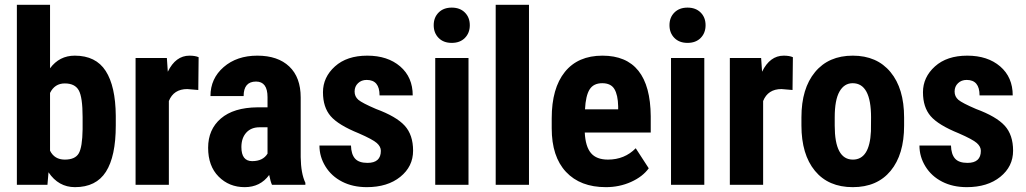

<svg xmlns="http://www.w3.org/2000/svg" viewBox="-20 -770 4277 800"><path d="M324.2 -281.7Q324.2 -365.2 308.1 -393.8Q292 -422.4 250 -422.4Q208 -422.4 188.5 -382.8V-142.1Q207 -105 250 -105Q293 -105 308.1 -130.9Q323.2 -156.7 324.2 -231.4ZM462.4 -247.1Q462.4 -118.7 421.4 -54.4Q380.4 9.8 292.5 9.8Q223.6 9.8 182.1 -52.2L177.7 0H50.3V-750H188.5V-485.4Q227.5 -538.1 291.5 -538.1Q379.4 -538.1 420.4 -474.4Q461.4 -410.6 462.4 -287.6Z M683.6 0H544.9V-528.3H675.3L679.2 -471.2Q711.9 -538.1 769.5 -538.1Q793 -538.1 807.6 -531.7L806.2 -395L760.3 -398.9Q703.6 -398.9 683.6 -349.1Z M985.8 -157.2Q985.8 -98.6 1030.8 -98.6Q1075.7 -98.6 1094.7 -129.9V-239.7H1061.5Q1026.4 -239.7 1006.1 -217.3Q985.8 -194.8 985.8 -157.2ZM1094.7 -365.2Q1094.7 -430.2 1046.9 -430.2Q995.1 -430.2 995.1 -369.6H856.9Q856.9 -442.9 911.9 -490.5Q966.8 -538.1 1052.2 -538.1Q1137.7 -538.1 1185.3 -492.9Q1232.9 -447.8 1232.9 -363.8V-115.2Q1233.9 -46.9 1252.4 -8.3V0H1113.3Q1107.4 -12.2 1101.6 -41Q1064.5 9.8 999.5 9.8Q934.6 9.8 890.9 -34.2Q847.2 -78.1 847.2 -154.3Q847.2 -230.5 900.1 -276.1Q953.1 -321.8 1052.7 -322.8H1094.7Z M1566.9 -141.6Q1566.9 -159.2 1550 -174.1Q1533.2 -189 1475.1 -214.4Q1389.6 -249 1357.7 -286.1Q1325.7 -323.2 1325.7 -385.7Q1325.7 -448.2 1375.5 -493.2Q1425.3 -538.1 1510.3 -538.1Q1595.2 -538.1 1647.5 -493.2Q1699.7 -448.2 1699.7 -372.6H1561.5Q1561.5 -437 1507.8 -437Q1485.8 -437 1471.7 -423.3Q1457.5 -409.7 1457.5 -388.7Q1457.5 -367.7 1473.1 -354.2Q1488.8 -340.8 1546.9 -315.9Q1631.3 -284.7 1666.3 -246.3Q1701.2 -208 1701.2 -142.1Q1701.2 -76.2 1647.9 -33.2Q1594.7 9.8 1508.3 9.8Q1450.2 9.8 1405.8 -12.9Q1361.3 -35.6 1336.2 -76.2Q1311 -116.7 1311 -163.6H1442.4Q1443.4 -127.4 1459.2 -109.4Q1475.1 -91.3 1511.2 -91.3Q1566.9 -91.3 1566.9 -141.6Z M1807.4 -612.1Q1787.1 -632.8 1787.1 -665Q1787.1 -697.3 1807.6 -717.8Q1828.1 -738.3 1862.3 -738.3Q1896.5 -738.3 1917 -717.8Q1937.5 -697.3 1937.5 -665Q1937.5 -632.8 1917.2 -612.1Q1897 -591.3 1862.3 -591.3Q1827.6 -591.3 1807.4 -612.1ZM1932.1 0H1793.5V-528.3H1932.1Z M2184.1 0H2045.4V-750H2184.1Z M2555.7 -314.5V-327.1Q2554.7 -374.5 2540 -398.9Q2525.4 -423.3 2489.3 -423.3Q2453.1 -423.3 2436.8 -397.5Q2420.4 -371.6 2417.5 -314.5ZM2490.2 -538.1Q2689.5 -538.1 2691.4 -285.6V-217.8H2416.5Q2419.4 -159.2 2442.4 -132.1Q2465.3 -105 2513.2 -105Q2582.5 -105 2628.9 -152.3L2683.1 -68.8Q2657.7 -33.7 2609.4 -12Q2561 9.8 2504.4 9.8Q2397.9 9.8 2338.4 -53.7Q2278.8 -117.2 2278.8 -235.4V-277.3Q2278.8 -402.3 2333.5 -470.2Q2388.2 -538.1 2490.2 -538.1Z M2789.8 -612.1Q2769.5 -632.8 2769.5 -665Q2769.5 -697.3 2790 -717.8Q2810.5 -738.3 2844.7 -738.3Q2878.9 -738.3 2899.4 -717.8Q2919.9 -697.3 2919.9 -665Q2919.9 -632.8 2899.7 -612.1Q2879.4 -591.3 2844.7 -591.3Q2810.1 -591.3 2789.8 -612.1ZM2914.6 0H2775.9V-528.3H2914.6Z M3159.7 0H3021V-528.3H3151.4L3155.3 -471.2Q3188 -538.1 3245.6 -538.1Q3269 -538.1 3283.7 -531.7L3282.2 -395L3236.3 -398.9Q3179.7 -398.9 3159.7 -349.1Z M3532.7 -423.3Q3497.6 -423.3 3477.8 -388.4Q3458 -353.5 3458 -281.2V-246.6Q3458 -105 3533.7 -105Q3603.5 -105 3608.9 -223.1L3609.4 -281.2Q3609.4 -423.3 3532.7 -423.3ZM3319.3 -281.2Q3319.3 -401.4 3376 -469.7Q3432.6 -538.1 3533.2 -538.1Q3633.8 -538.1 3690.4 -469.7Q3747.1 -401.4 3747.1 -280.3V-246.6Q3747.1 -126 3690.9 -58.1Q3634.8 9.8 3533.2 9.8Q3431.6 9.8 3375.5 -58.3Q3319.3 -126.5 3319.3 -247.6Z M4066.9 -141.6Q4066.9 -159.2 4050 -174.1Q4033.2 -189 3975.1 -214.4Q3889.6 -249 3857.7 -286.1Q3825.7 -323.2 3825.7 -385.7Q3825.7 -448.2 3875.5 -493.2Q3925.3 -538.1 4010.3 -538.1Q4095.2 -538.1 4147.5 -493.2Q4199.7 -448.2 4199.7 -372.6H4061.5Q4061.5 -437 4007.8 -437Q3985.8 -437 3971.7 -423.3Q3957.5 -409.7 3957.5 -388.7Q3957.5 -367.7 3973.1 -354.2Q3988.8 -340.8 4046.9 -315.9Q4131.3 -284.7 4166.3 -246.3Q4201.2 -208 4201.2 -142.1Q4201.2 -76.2 4147.9 -33.2Q4094.7 9.8 4008.3 9.8Q3950.2 9.8 3905.8 -12.9Q3861.3 -35.6 3836.2 -76.2Q3811 -116.7 3811 -163.6H3942.4Q3943.4 -127.4 3959.2 -109.4Q3975.1 -91.3 4011.2 -91.3Q4066.9 -91.3 4066.9 -141.6Z"/></svg>

Font: RobotoCondensed-Bold
Style: Bold
Weight: 700
Designer: Google
Version: Version 2.001240; 2014